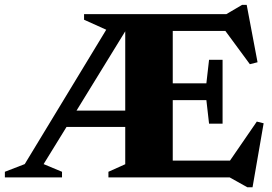

<svg xmlns="http://www.w3.org/2000/svg" viewBox="-40 -728 1118 788"><path d="M405 0V-23L474 -54V-207H233L139 -54.5L214.5 -23V0H-20V-23L61.5 -54.5L396 -606L305 -647V-670H889L953.5 -708H972.5L1017 -472.5L985.5 -464.5L885 -601H669V-386H807L818 -482.5H873.5V-220.5H818L807 -317H669V-69H904L1014 -229L1042 -222L996.5 40.5H975L902.5 0ZM274 -274H474V-599.5Z"/></svg>

Font: Newsreader Text ExtraBold
Style: Regular
Weight: 800
Designer: Hugues Gentile
Foundry: Production Type
Version: Version 1.001